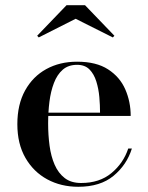

<svg xmlns="http://www.w3.org/2000/svg" viewBox="-20 -706 567 736"><path d="M280 10Q214 10 161.2 -18.5Q108.5 -47 77.5 -100.8Q46.5 -154.5 46.5 -230Q46.5 -305.5 76.2 -359.2Q106 -413 157.5 -441.2Q209 -469.5 275.5 -469.5Q349 -469.5 394.2 -440.2Q439.5 -411 460.2 -363.5Q481 -316 481 -261.5H114V-274H363.5Q363.5 -302 360.8 -333.8Q358 -365.5 349.2 -393.8Q340.5 -422 323 -439.8Q305.5 -457.5 275.5 -457.5Q242 -457.5 220.5 -438.8Q199 -420 186.8 -388Q174.5 -356 169.5 -316Q164.5 -276 164.5 -233Q164.5 -188.5 170 -147.5Q175.5 -106.5 189.5 -74.5Q203.5 -42.5 228 -23.5Q252.5 -4.5 291 -4.5Q361.5 -4.5 407.2 -42.5Q453 -80.5 471.5 -136.5H485.5Q466 -74 415.2 -32Q364.5 10 280 10ZM128.5 -562.5 122.5 -569 235 -686H306L418.5 -569L412.5 -562.5L270 -634Z"/></svg>

Font: Bodoni Moda 18pt Medium
Style: Regular
Weight: 500
Designer: Owen Earl
Foundry: indestructible type
Version: Version 2.004